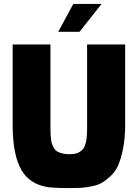

<svg xmlns="http://www.w3.org/2000/svg" viewBox="-20 -960 695 985"><path d="M388.2 -796.9H278.8L356 -939.9H501ZM335.9 4.9Q253.4 4.9 219.7 -1Q131.8 -16.6 90.3 -86.9Q44.9 -164.6 44.9 -319.8V-731.9H238.8V-319.8Q238.8 -290.5 239.3 -279.3Q241.2 -236.3 247.1 -220.7Q258.3 -190.4 274.9 -182.1Q300.3 -168.9 335.9 -168.9Q353 -168.9 365.7 -171.4Q385.3 -174.8 403.8 -192.9Q410.6 -199.2 414.8 -210.9Q418.9 -222.7 421.4 -232.4Q423.8 -242.2 425 -258.8Q426.3 -275.4 426.8 -287.6V-731.9H622.1V-319.8Q622.1 -253.4 611.8 -200.4Q601.6 -147.5 587.2 -113.8Q572.8 -80.1 546.9 -56.4Q521 -32.7 500.2 -21Q479.5 -9.3 445.3 -3.2Q411.1 2.9 391.1 3.9Q371.1 4.9 335.9 4.9Z"/></svg>

Font: Squarion Black
Style: Regular
Weight: 900
Designer: Natanael Gama
Version: Version 1.00;September 12, 2019;FontCreator 11.5.0.2425 64-b